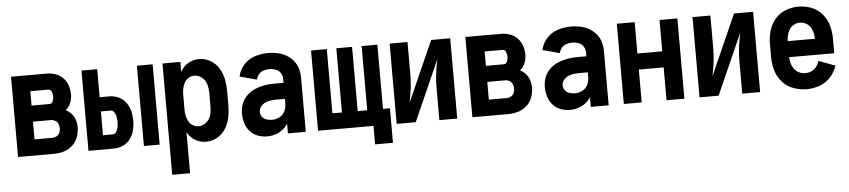

<svg xmlns="http://www.w3.org/2000/svg" viewBox="-44 -798 5587 1263"><g transform="rotate(-5 2750.0 -166.5)"><path d="M50 0V-530H287Q316 -530 344.5 -520Q373 -510 394 -488Q415 -466 424 -437Q433 -408 433 -378Q433 -351 422.5 -324.5Q412 -298 390 -281L389 -280Q397 -275 405 -270Q432 -252 445 -222.5Q458 -193 458 -162Q458 -129 446.5 -97Q435 -65 410 -42Q385 -19 352.5 -9.5Q320 0 287 0ZM168 -106H287Q301 -106 314.5 -113.5Q328 -121 334 -135Q340 -149 340 -163.5Q340 -178 334.5 -192.5Q329 -207 315.5 -215Q302 -223 287 -223H168ZM287 -329Q302 -329 308.5 -345Q315 -361 315 -376.5Q315 -392 308.5 -408Q302 -424 287 -424H168V-329Z M515 0V-530H619V-345H683Q714 -345 743.5 -331.5Q773 -318 792 -292Q811 -266 818.5 -235Q826 -204 826 -172.5Q826 -141 818.5 -110Q811 -79 792 -53Q773 -27 743.5 -13.5Q714 0 683 0ZM881 0V-530H985V0ZM683 -94Q699 -94 708 -109.5Q717 -125 719.5 -140.5Q722 -156 722 -172Q722 -188 719.5 -204Q717 -220 708 -235.5Q699 -251 683 -251H619V-94Z M1050 205V-530H1168V-464Q1175 -476 1183 -487Q1203 -512 1232 -525Q1261 -538 1292 -538Q1332 -538 1367 -517.5Q1402 -497 1422.5 -462.5Q1443 -428 1450.5 -389Q1458 -350 1458 -310V-220Q1458 -180 1450.5 -141Q1443 -102 1422.5 -67.5Q1402 -33 1367 -12.5Q1332 8 1292 8Q1261 8 1232 -5Q1203 -18 1183 -43Q1175 -54 1168 -66V205ZM1251 -98Q1279 -98 1302 -117Q1325 -136 1332.5 -164Q1340 -192 1340 -220V-310Q1340 -338 1332.5 -366Q1325 -394 1302 -413Q1279 -432 1251 -432Q1230 -432 1212 -420.5Q1194 -409 1184.5 -390.5Q1175 -372 1171 -351Q1168 -333 1168 -315V-215Q1168 -197 1171 -179Q1175 -158 1184.5 -139.5Q1194 -121 1212 -109.5Q1230 -98 1251 -98Z M1695 8Q1663 8 1633 -3Q1603 -14 1581.5 -38.5Q1560 -63 1551 -94Q1542 -125 1542 -157Q1542 -189 1553.5 -220Q1565 -251 1589 -274Q1613 -297 1643 -310Q1673 -323 1705 -328.5Q1737 -334 1770 -334H1832V-360Q1832 -381 1820.5 -399Q1809 -417 1788.5 -424.5Q1768 -432 1747 -432Q1728 -432 1709 -426Q1690 -420 1677 -404.5Q1664 -389 1660 -370L1548 -400Q1556 -443 1587 -477Q1618 -511 1660.5 -524.5Q1703 -538 1747 -538Q1778 -538 1808 -532Q1838 -526 1865 -511Q1892 -496 1912 -472.5Q1932 -449 1941 -419.5Q1950 -390 1950 -360V0H1832V-64L1826 -55Q1803 -24 1768 -8Q1733 8 1695 8ZM1736 -98Q1762 -98 1786 -110.5Q1810 -123 1821 -147Q1832 -171 1832 -196V-228H1770Q1746 -228 1722 -222.5Q1698 -217 1679 -199.5Q1660 -182 1660 -157Q1660 -139 1671 -124Q1682 -109 1700 -103.5Q1718 -98 1736 -98Z M2397 122V0H2031V-530H2135V-106H2198V-530H2302V-106H2365V-530H2469V-106H2515V122Z M2550 0V-530H2668V-318Q2668 -238 2652 -159Q2649 -145 2647 -131L2824 -530H2911H2950V0H2832V-212Q2832 -292 2848 -371Q2851 -385 2853 -399L2676 0H2589Z M3050 0V-530H3287Q3316 -530 3344.5 -520Q3373 -510 3394 -488Q3415 -466 3424 -437Q3433 -408 3433 -378Q3433 -351 3422.5 -324.5Q3412 -298 3390 -281L3389 -280Q3397 -275 3405 -270Q3432 -252 3445 -222.5Q3458 -193 3458 -162Q3458 -129 3446.5 -97Q3435 -65 3410 -42Q3385 -19 3352.5 -9.5Q3320 0 3287 0ZM3168 -106H3287Q3301 -106 3314.5 -113.5Q3328 -121 3334 -135Q3340 -149 3340 -163.5Q3340 -178 3334.5 -192.5Q3329 -207 3315.5 -215Q3302 -223 3287 -223H3168ZM3287 -329Q3302 -329 3308.5 -345Q3315 -361 3315 -376.5Q3315 -392 3308.5 -408Q3302 -424 3287 -424H3168V-329Z M3695 8Q3663 8 3633 -3Q3603 -14 3581.5 -38.5Q3560 -63 3551 -94Q3542 -125 3542 -157Q3542 -189 3553.5 -220Q3565 -251 3589 -274Q3613 -297 3643 -310Q3673 -323 3705 -328.5Q3737 -334 3770 -334H3832V-360Q3832 -381 3820.5 -399Q3809 -417 3788.5 -424.5Q3768 -432 3747 -432Q3728 -432 3709 -426Q3690 -420 3677 -404.5Q3664 -389 3660 -370L3548 -400Q3556 -443 3587 -477Q3618 -511 3660.5 -524.5Q3703 -538 3747 -538Q3778 -538 3808 -532Q3838 -526 3865 -511Q3892 -496 3912 -472.5Q3932 -449 3941 -419.5Q3950 -390 3950 -360V0H3832V-64L3826 -55Q3803 -24 3768 -8Q3733 8 3695 8ZM3736 -98Q3762 -98 3786 -110.5Q3810 -123 3821 -147Q3832 -171 3832 -196V-228H3770Q3746 -228 3722 -222.5Q3698 -217 3679 -199.5Q3660 -182 3660 -157Q3660 -139 3671 -124Q3682 -109 3700 -103.5Q3718 -98 3736 -98Z M4050 0V-530H4168V-323H4332V-530H4450V0H4332V-217H4168V0Z M4550 0V-530H4668V-318Q4668 -238 4652 -159Q4649 -145 4647 -131L4824 -530H4911H4950V0H4832V-212Q4832 -292 4848 -371Q4851 -385 4853 -399L4676 0H4589Z M5257 8Q5213 8 5170.5 -7.5Q5128 -23 5098 -56.5Q5068 -90 5055 -133Q5042 -176 5042 -220V-310Q5042 -354 5054 -396Q5066 -438 5094.5 -472Q5123 -506 5164.5 -522Q5206 -538 5250 -538Q5294 -538 5335.5 -522Q5377 -506 5405.5 -472Q5434 -438 5446 -396Q5458 -354 5458 -310V-212H5160Q5161 -194 5165 -176Q5170 -155 5182.5 -136.5Q5195 -118 5215 -108Q5235 -98 5257 -98Q5278 -98 5298 -106.5Q5318 -115 5331 -132.5Q5344 -150 5350 -171L5459 -130Q5445 -88 5415 -55Q5385 -22 5343 -7Q5301 8 5257 8ZM5160 -318H5340Q5339 -335 5336 -352Q5332 -373 5321 -392Q5310 -411 5290.5 -421.5Q5271 -432 5250 -432Q5229 -432 5209.5 -421.5Q5190 -411 5179 -392Q5168 -373 5164 -352Q5161 -335 5160 -318Z"/></g></svg>

Font: Iosevka SS01
Style: Bold
Weight: 700
Monospace: yes
Designer: Belleve Invis
Foundry: Belleve Invis
Version: 2.3.3; ttfautohint (v1.8.3)